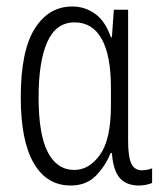

<svg xmlns="http://www.w3.org/2000/svg" viewBox="-20 -562 503 592"><path d="M198 10Q124 10 84 -59Q44 -128 44 -262Q44 -405 87 -473.5Q130 -542 203 -542Q241 -542 272.5 -520Q304 -498 322 -447H325L331 -532H375V-128Q375 -78 385 -57.5Q395 -37 417 -37Q434 -37 449 -43V2Q443 5 431.5 7.5Q420 10 408 10Q370 10 349.5 -13Q329 -36 325 -90H321Q305 -50 275.5 -20Q246 10 198 10ZM209 -38Q255 -38 288.5 -85Q322 -132 322 -236V-293Q322 -391 293.5 -442Q265 -493 210 -493Q153 -493 126 -433Q99 -373 99 -262Q99 -147 127.5 -92.5Q156 -38 209 -38Z"/></svg>

Font: Noto Sans ExtraCondensed Light
Style: Regular
Weight: 300
Width: 2
Designer: Monotype Design Team
Foundry: Monotype Imaging Inc.
Version: Version 2.013; ttfautohint (v1.8.4.7-5d5b)